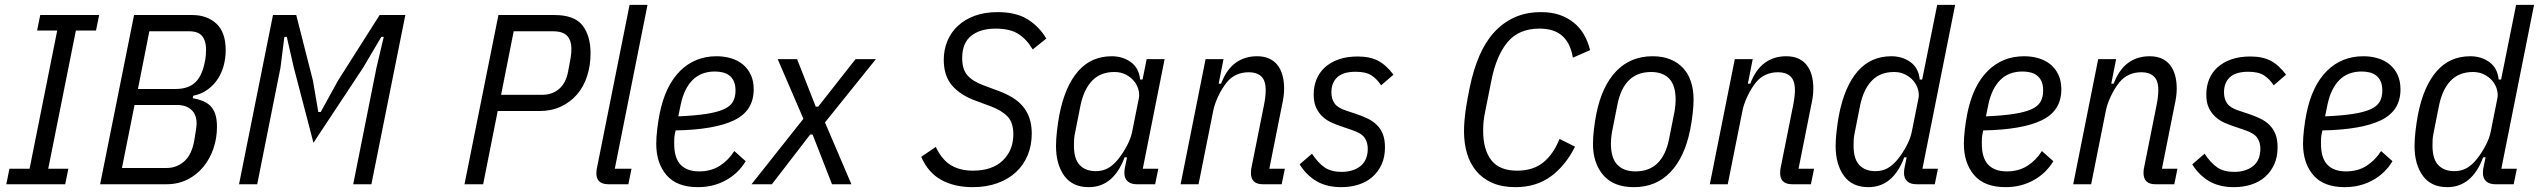

<svg xmlns="http://www.w3.org/2000/svg" viewBox="-20 -760 10473 792"><path d="M6 0 19 -64H102L216 -634H133L146 -698H389L376 -634H293L179 -64H262L249 0Z M533 -698H773Q834 -698 872.5 -662.5Q911 -627 911 -553Q911 -521 903 -490.5Q895 -460 878.5 -434.5Q862 -409 836.5 -390.5Q811 -372 777 -365L775 -355Q798 -351 816.5 -343.5Q835 -336 848 -323Q861 -310 868 -289Q875 -268 875 -237Q875 -190 860.5 -147.5Q846 -105 819 -72Q792 -39 753.5 -19.5Q715 0 667 0H393ZM667 -67Q709 -67 740.5 -95Q772 -123 782 -184Q787 -213 789 -228Q791 -243 791 -251Q791 -286 770 -306.5Q749 -327 709 -327H535L483 -67ZM705 -393Q754 -393 782.5 -417.5Q811 -442 823 -496Q828 -516 829 -532Q830 -548 830 -556Q830 -591 814 -611Q798 -631 760 -631H596L549 -393Z M1533 -481 1563 -608H1553L1478 -481L1273 -171L1192 -481L1163 -608H1153L1137 -481L1041 0H966L1106 -698H1202L1271 -427L1293 -298H1303L1374 -427L1546 -698H1652L1512 0H1437Z M1896 0 2036 -698H2267Q2349 -698 2382.5 -655.5Q2416 -613 2416 -540Q2416 -489 2401.5 -445Q2387 -401 2359.5 -369.5Q2332 -338 2293 -320Q2254 -302 2205 -302H2033L1973 0ZM2047 -369H2217Q2258 -369 2286 -393Q2314 -417 2323 -463Q2327 -485 2330 -500Q2333 -515 2334.5 -525.5Q2336 -536 2336.5 -543.5Q2337 -551 2337 -560Q2337 -592 2320 -611.5Q2303 -631 2260 -631H2099Z M2490 0Q2440 0 2440 -45Q2440 -53 2441 -60Q2442 -67 2444 -75L2577 -740H2651L2516 -64H2585L2572 0Z M2859 12Q2772 12 2729.5 -37.5Q2687 -87 2687 -167Q2687 -193 2691 -227Q2695 -261 2701 -291Q2724 -406 2785 -467Q2846 -528 2936 -528Q2968 -528 2996 -519.5Q3024 -511 3044.5 -494Q3065 -477 3077 -451.5Q3089 -426 3089 -391Q3089 -303 3008.5 -264Q2928 -225 2767 -222Q2762 -203 2761.5 -190.5Q2761 -178 2761 -168Q2761 -108 2787.5 -80.5Q2814 -53 2864 -53Q2913 -53 2949 -76Q2985 -99 3009 -137L3056 -95Q3025 -44 2973.5 -16Q2922 12 2859 12ZM2929 -465Q2872 -465 2837 -430Q2802 -395 2788 -329L2778 -280Q2847 -283 2892.5 -290Q2938 -297 2965 -309Q2992 -321 3003 -340Q3014 -359 3014 -386Q3014 -410 3007 -425Q3000 -440 2988 -449Q2976 -458 2960.5 -461.5Q2945 -465 2929 -465Z M3080 0 3294 -270 3188 -516H3268L3345 -320H3355L3509 -516H3593L3383 -255L3492 0H3412L3332 -205H3322L3164 0Z M3992 12Q3918 12 3863.5 -17.5Q3809 -47 3780 -113L3840 -154Q3866 -100 3903.5 -78Q3941 -56 3993 -56Q4073 -56 4116.5 -98Q4160 -140 4160 -206Q4160 -254 4136.5 -279Q4113 -304 4068 -321L4006 -344Q3942 -367 3907.5 -407Q3873 -447 3873 -513Q3873 -555 3888 -591Q3903 -627 3931.5 -653.5Q3960 -680 4001 -695Q4042 -710 4095 -710Q4172 -710 4219.5 -680Q4267 -650 4296 -601L4240 -556Q4216 -597 4181.5 -619.5Q4147 -642 4087 -642Q4024 -642 3986.5 -612.5Q3949 -583 3949 -520Q3949 -475 3970 -450Q3991 -425 4037 -408L4099 -385Q4131 -373 4156.5 -357.5Q4182 -342 4199.5 -321Q4217 -300 4226.5 -272.5Q4236 -245 4236 -209Q4236 -161 4219.5 -120.5Q4203 -80 4171.5 -50.5Q4140 -21 4094.5 -4.5Q4049 12 3992 12Z M4669 0Q4645 0 4631.5 -12Q4618 -24 4618 -47Q4618 -55 4619 -62Q4620 -69 4622 -77L4629 -111H4619Q4573 12 4471 12Q4404 12 4370 -35Q4336 -82 4336 -158Q4336 -185 4340 -220Q4344 -255 4350 -287Q4373 -404 4427 -466Q4481 -528 4566 -528Q4611 -528 4644.5 -504Q4678 -480 4683 -432H4693L4710 -516H4784L4694 -64H4758L4745 0ZM4500 -54Q4529 -54 4551 -66.5Q4573 -79 4593 -104Q4613 -129 4629 -159.5Q4645 -190 4650 -216L4678 -356Q4681 -373 4675.5 -392Q4670 -411 4657 -426.5Q4644 -442 4623.5 -452.5Q4603 -463 4577 -463Q4520 -463 4485.5 -427.5Q4451 -392 4437 -325L4414 -209Q4411 -195 4410.5 -182Q4410 -169 4410 -159Q4410 -104 4434 -79Q4458 -54 4500 -54Z M4850 0 4953 -516H5027L5007 -415H5017Q5039 -473 5076.5 -500.5Q5114 -528 5165 -528Q5220 -528 5248.5 -493Q5277 -458 5277 -394Q5277 -378 5274.5 -360Q5272 -342 5267 -320L5216 -64H5280L5267 0H5189Q5140 0 5140 -47Q5140 -55 5141 -62Q5142 -69 5144 -77L5193 -322Q5201 -360 5201 -388Q5201 -428 5182.5 -445Q5164 -462 5132 -462Q5075 -462 5041 -421Q5020 -395 5004.5 -361.5Q4989 -328 4984 -300L4924 0Z M5513 12Q5453 12 5411 -12.5Q5369 -37 5341 -82L5392 -126Q5417 -88 5444 -69.5Q5471 -51 5514 -51Q5562 -51 5592 -75Q5622 -99 5622 -147Q5622 -172 5609.5 -191Q5597 -210 5559 -223L5518 -237Q5496 -244 5474.5 -253.5Q5453 -263 5436.5 -278Q5420 -293 5409.5 -315Q5399 -337 5399 -370Q5399 -404 5410.5 -432.5Q5422 -461 5445 -482Q5468 -503 5502 -515Q5536 -527 5580 -527Q5631 -527 5664.5 -509.5Q5698 -492 5728 -452L5677 -408Q5661 -433 5638 -448.5Q5615 -464 5572 -464Q5521 -464 5496.5 -441.5Q5472 -419 5472 -379Q5472 -352 5485 -333.5Q5498 -315 5532 -304L5574 -290Q5601 -281 5622.5 -270.5Q5644 -260 5660 -244Q5676 -228 5684.5 -206Q5693 -184 5693 -152Q5693 -112 5679 -81.5Q5665 -51 5641 -30Q5617 -9 5584 1.5Q5551 12 5513 12Z M6231 12Q6176 12 6136 -5.5Q6096 -23 6070 -54Q6044 -85 6031.5 -127Q6019 -169 6019 -219Q6019 -239 6021 -262.5Q6023 -286 6026.5 -310.5Q6030 -335 6034.5 -358Q6039 -381 6043 -401Q6058 -473 6082.5 -530Q6107 -587 6143.5 -627Q6180 -667 6228 -688.5Q6276 -710 6337 -710Q6380 -710 6413.5 -698.5Q6447 -687 6472.5 -666Q6498 -645 6514.5 -616Q6531 -587 6539 -553L6468 -522Q6459 -580 6425.5 -611Q6392 -642 6330 -642Q6245 -642 6198.5 -586Q6152 -530 6132 -428L6106 -298Q6101 -275 6099.5 -256Q6098 -237 6098 -221Q6098 -143 6131.5 -99.5Q6165 -56 6238 -56Q6304 -56 6346 -90Q6388 -124 6413 -187L6477 -155Q6438 -77 6377.5 -32.5Q6317 12 6231 12Z M6720 12Q6636 12 6593.5 -37.5Q6551 -87 6551 -167Q6551 -193 6555 -227Q6559 -261 6565 -291Q6588 -405 6647 -466.5Q6706 -528 6797 -528Q6839 -528 6870.5 -515Q6902 -502 6923.5 -478.5Q6945 -455 6955.5 -422Q6966 -389 6966 -349Q6966 -323 6962 -289Q6958 -255 6952 -225Q6929 -111 6870 -49.5Q6811 12 6720 12ZM6726 -53Q6783 -53 6817.5 -87Q6852 -121 6865 -187L6888 -303Q6890 -315 6891 -327Q6892 -339 6892 -348Q6892 -408 6865.5 -435.5Q6839 -463 6791 -463Q6734 -463 6699.5 -429Q6665 -395 6652 -329L6629 -213Q6627 -201 6626 -189Q6625 -177 6625 -168Q6625 -108 6651.5 -80.5Q6678 -53 6726 -53Z M7033 0 7136 -516H7210L7190 -415H7200Q7222 -473 7259.5 -500.5Q7297 -528 7348 -528Q7403 -528 7431.5 -493Q7460 -458 7460 -394Q7460 -378 7457.5 -360Q7455 -342 7450 -320L7399 -64H7463L7450 0H7372Q7323 0 7323 -47Q7323 -55 7324 -62Q7325 -69 7327 -77L7376 -322Q7384 -360 7384 -388Q7384 -428 7365.5 -445Q7347 -462 7315 -462Q7258 -462 7224 -421Q7203 -395 7187.5 -361.5Q7172 -328 7167 -300L7107 0Z M7885 0Q7861 0 7847.5 -12Q7834 -24 7834 -47Q7834 -55 7835 -62Q7836 -69 7838 -77L7845 -111H7835Q7789 12 7687 12Q7620 12 7586 -35Q7552 -82 7552 -158Q7552 -185 7556 -220Q7560 -255 7566 -287Q7589 -404 7643 -466Q7697 -528 7782 -528Q7827 -528 7860.5 -504Q7894 -480 7899 -432H7909L7971 -740H8045L7910 -64H7974L7961 0ZM7716 -54Q7745 -54 7767 -66.5Q7789 -79 7809 -104Q7829 -129 7845 -159.5Q7861 -190 7866 -216L7894 -356Q7897 -373 7891.5 -392Q7886 -411 7873 -426.5Q7860 -442 7839.5 -452.5Q7819 -463 7793 -463Q7736 -463 7701.5 -427.5Q7667 -392 7653 -325L7630 -209Q7627 -195 7626.5 -182Q7626 -169 7626 -159Q7626 -104 7650 -79Q7674 -54 7716 -54Z M8253 12Q8166 12 8123.5 -37.5Q8081 -87 8081 -167Q8081 -193 8085 -227Q8089 -261 8095 -291Q8118 -406 8179 -467Q8240 -528 8330 -528Q8362 -528 8390 -519.5Q8418 -511 8438.5 -494Q8459 -477 8471 -451.5Q8483 -426 8483 -391Q8483 -303 8402.5 -264Q8322 -225 8161 -222Q8156 -203 8155.5 -190.5Q8155 -178 8155 -168Q8155 -108 8181.5 -80.5Q8208 -53 8258 -53Q8307 -53 8343 -76Q8379 -99 8403 -137L8450 -95Q8419 -44 8367.5 -16Q8316 12 8253 12ZM8323 -465Q8266 -465 8231 -430Q8196 -395 8182 -329L8172 -280Q8241 -283 8286.5 -290Q8332 -297 8359 -309Q8386 -321 8397 -340Q8408 -359 8408 -386Q8408 -410 8401 -425Q8394 -440 8382 -449Q8370 -458 8354.5 -461.5Q8339 -465 8323 -465Z M8532 0 8635 -516H8709L8689 -415H8699Q8721 -473 8758.5 -500.5Q8796 -528 8847 -528Q8902 -528 8930.5 -493Q8959 -458 8959 -394Q8959 -378 8956.5 -360Q8954 -342 8949 -320L8898 -64H8962L8949 0H8871Q8822 0 8822 -47Q8822 -55 8823 -62Q8824 -69 8826 -77L8875 -322Q8883 -360 8883 -388Q8883 -428 8864.5 -445Q8846 -462 8814 -462Q8757 -462 8723 -421Q8702 -395 8686.5 -361.5Q8671 -328 8666 -300L8606 0Z M9195 12Q9135 12 9093 -12.5Q9051 -37 9023 -82L9074 -126Q9099 -88 9126 -69.5Q9153 -51 9196 -51Q9244 -51 9274 -75Q9304 -99 9304 -147Q9304 -172 9291.5 -191Q9279 -210 9241 -223L9200 -237Q9178 -244 9156.5 -253.5Q9135 -263 9118.5 -278Q9102 -293 9091.5 -315Q9081 -337 9081 -370Q9081 -404 9092.5 -432.5Q9104 -461 9127 -482Q9150 -503 9184 -515Q9218 -527 9262 -527Q9313 -527 9346.5 -509.5Q9380 -492 9410 -452L9359 -408Q9343 -433 9320 -448.5Q9297 -464 9254 -464Q9203 -464 9178.5 -441.5Q9154 -419 9154 -379Q9154 -352 9167 -333.5Q9180 -315 9214 -304L9256 -290Q9283 -281 9304.5 -270.5Q9326 -260 9342 -244Q9358 -228 9366.5 -206Q9375 -184 9375 -152Q9375 -112 9361 -81.5Q9347 -51 9323 -30Q9299 -9 9266 1.5Q9233 12 9195 12Z M9652 12Q9565 12 9522.5 -37.5Q9480 -87 9480 -167Q9480 -193 9484 -227Q9488 -261 9494 -291Q9517 -406 9578 -467Q9639 -528 9729 -528Q9761 -528 9789 -519.5Q9817 -511 9837.5 -494Q9858 -477 9870 -451.5Q9882 -426 9882 -391Q9882 -303 9801.5 -264Q9721 -225 9560 -222Q9555 -203 9554.5 -190.5Q9554 -178 9554 -168Q9554 -108 9580.5 -80.5Q9607 -53 9657 -53Q9706 -53 9742 -76Q9778 -99 9802 -137L9849 -95Q9818 -44 9766.5 -16Q9715 12 9652 12ZM9722 -465Q9665 -465 9630 -430Q9595 -395 9581 -329L9571 -280Q9640 -283 9685.5 -290Q9731 -297 9758 -309Q9785 -321 9796 -340Q9807 -359 9807 -386Q9807 -410 9800 -425Q9793 -440 9781 -449Q9769 -458 9753.5 -461.5Q9738 -465 9722 -465Z M10273 0Q10249 0 10235.5 -12Q10222 -24 10222 -47Q10222 -55 10223 -62Q10224 -69 10226 -77L10233 -111H10223Q10177 12 10075 12Q10008 12 9974 -35Q9940 -82 9940 -158Q9940 -185 9944 -220Q9948 -255 9954 -287Q9977 -404 10031 -466Q10085 -528 10170 -528Q10215 -528 10248.5 -504Q10282 -480 10287 -432H10297L10359 -740H10433L10298 -64H10362L10349 0ZM10104 -54Q10133 -54 10155 -66.5Q10177 -79 10197 -104Q10217 -129 10233 -159.5Q10249 -190 10254 -216L10282 -356Q10285 -373 10279.5 -392Q10274 -411 10261 -426.5Q10248 -442 10227.5 -452.5Q10207 -463 10181 -463Q10124 -463 10089.5 -427.5Q10055 -392 10041 -325L10018 -209Q10015 -195 10014.5 -182Q10014 -169 10014 -159Q10014 -104 10038 -79Q10062 -54 10104 -54Z"/></svg>

Font: IBM Plex Sans Condensed
Style: Italic
Weight: 400
Width: 3
Italic angle: -11°
Designer: Mike Abbink, Paul van der Laan, Pieter van Rosmalen
Foundry: Bold Monday
Version: Version 1.3